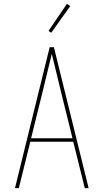

<svg xmlns="http://www.w3.org/2000/svg" viewBox="-20 -981 540 1001"><path d="M58 0 239 -735H261L442 0H422L362 -242H138L78 0ZM358 -260 301 -490Q288 -543 275.5 -595.5Q263 -648 250 -700Q237 -648 224.5 -595.5Q212 -543 199 -490L142 -260ZM247 -810 233 -820 329 -961 346 -949Z"/></svg>

Font: Iosevka SS18 Thin
Style: Regular
Weight: 100
Monospace: yes
Designer: Belleve Invis
Foundry: Belleve Invis
Version: Version 25.1.1; ttfautohint (v1.8.4)